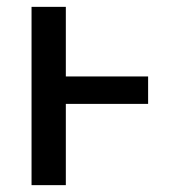

<svg xmlns="http://www.w3.org/2000/svg" viewBox="-20 -540 494 560"><path d="M412 -317V-237H172V0H72V-520H172V-317Z"/></svg>

Font: Mplus 1p Medium
Style: Regular
Weight: 500
Version: Version 1.061